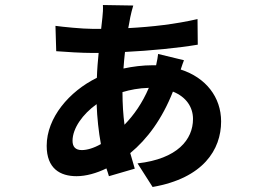

<svg xmlns="http://www.w3.org/2000/svg" viewBox="-20 -696 1040 765"><path d="M476 -199C471 -238 468 -281 468 -329C498 -338 533 -345 573 -346C547 -285 513 -237 476 -199ZM306 -98C280 -98 269 -112 269 -135C269 -185 310 -242 365 -281C367 -226 373 -171 382 -122C354 -106 327 -98 306 -98ZM610 -481C609 -471 606 -453 602 -436H588C549 -436 509 -431 472 -423C473 -445 476 -467 478 -489C580 -494 691 -505 768 -518L767 -620C680 -600 587 -589 491 -584C494 -600 497 -614 499 -627C503 -644 506 -659 511 -674L390 -676C391 -663 390 -641 388 -626L383 -581H349C308 -581 229 -589 201 -593L204 -492C241 -489 306 -485 349 -485H373C370 -454 367 -421 366 -386C256 -332 166 -227 166 -115C166 -24 220 6 285 6C323 6 365 -6 404 -25C408 -14 411 -4 414 6L517 -24C511 -44 505 -64 499 -86C567 -142 626 -222 669 -331C722 -310 749 -269 749 -222C749 -140 687 -63 528 -45L588 49C790 14 861 -100 861 -212C861 -309 800 -387 700 -419C705 -434 710 -449 713 -456Z"/></svg>

Font: Source Han Sans SC Bold
Style: Regular
Weight: 700
Designer: Ryoko NISHIZUKA (kana & ideographs); Paul D. Hunt (Latin, Greek & Cyrillic); Wenlong ZHANG (bopomofo); Sandoll Communica
Foundry: Adobe Systems Incorporated
Version: Version 1.001;PS 1.001;hotconv 1.0.78;makeotf.lib2.5.61930